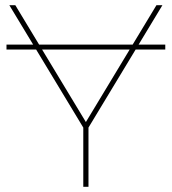

<svg xmlns="http://www.w3.org/2000/svg" viewBox="-20 -720 662 740"><path d="M301 0V-235L306 -220L16 -700H39L315 -243H307L583 -700H606L316 -220L321 -235V0ZM5 -529V-548H617V-529Z"/></svg>

Font: Montserrat Thin Thin
Style: Regular
Weight: 250
Version: Version 9.000